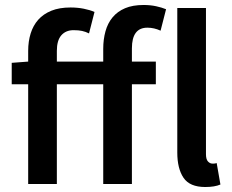

<svg xmlns="http://www.w3.org/2000/svg" viewBox="-20 -738 929 770"><path d="M394 0V-400H208V0H93V-400H27V-486L93 -491V-534Q93 -572 103 -604Q113 -636 133.5 -659Q154 -682 186 -695Q218 -708 263 -708Q291 -708 316 -703Q341 -698 359 -690L337 -604Q323 -611 309 -614Q295 -617 275 -617Q244 -617 226 -596.5Q208 -576 208 -534V-491H394V-542Q394 -580 403 -612.5Q412 -645 431.5 -668.5Q451 -692 481.5 -705Q512 -718 556 -718Q583 -718 606 -713Q629 -708 646 -701L624 -615Q598 -627 571 -627Q509 -627 509 -544V-491H605V-400H509V0ZM803 12Q741 12 716 -25Q691 -62 691 -126V-706H806V-120Q806 -99 814 -90.5Q822 -82 831 -82Q835 -82 838.5 -82Q842 -82 849 -84L864 2Q841 12 803 12Z"/></svg>

Font: Processing Sans Pro Semibold
Style: Regular
Weight: 600
Designer: Paul D. Hunt
Foundry: Adobe Systems Incorporated
Version: Version 2.020;PS 2.000;hotconv 1.0.86;makeotf.lib2.5.63406